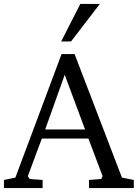

<svg xmlns="http://www.w3.org/2000/svg" viewBox="-28 -953 698 973"><path d="M-8 0V-41L50 -53L284 -679H350L590 -53L650 -41V0H423V-41L485 -46L492 -60L420 -251H184L113 -60L123 -46L188 -41V0ZM201 -297H403L300 -574ZM282 -743 379 -933H478L332 -743Z"/></svg>

Font: Khartiya
Style: Regular
Weight: 500
Version: Version 1.0.1